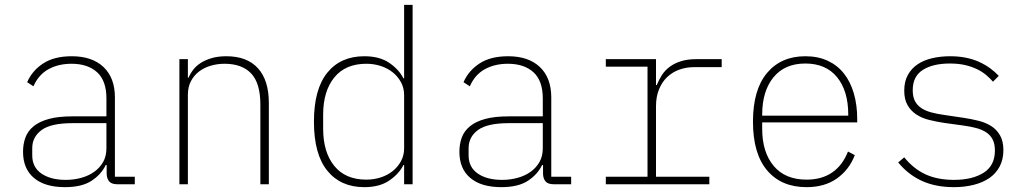

<svg xmlns="http://www.w3.org/2000/svg" viewBox="-20 -760 4240 792"><path d="M464 0Q441 0 431 -11Q421 -22 420 -42V-79H416Q398 -41 358 -14.5Q318 12 248 12Q165 12 120 -26Q75 -64 75 -134Q75 -166 85 -193Q95 -220 119 -239.5Q143 -259 182 -269.5Q221 -280 278 -280H419V-354Q419 -427 380.5 -462Q342 -497 275 -497Q221 -497 180 -474.5Q139 -452 118 -404L92 -421Q113 -469 158.5 -498.5Q204 -528 276 -528Q360 -528 407 -483.5Q454 -439 454 -358V-31H536V0ZM251 -18Q285 -18 315.5 -26.5Q346 -35 369 -51.5Q392 -68 405.5 -92Q419 -116 419 -148V-252H279Q190 -252 151.5 -223.5Q113 -195 113 -149V-119Q113 -70 151 -44Q189 -18 251 -18Z M720 0V-516H755V-440H758Q765 -457 777.5 -473Q790 -489 809 -501Q828 -513 854 -520.5Q880 -528 914 -528Q999 -528 1044 -478.5Q1089 -429 1089 -335V0H1054V-329Q1054 -417 1016 -457Q978 -497 906 -497Q877 -497 849.5 -489Q822 -481 801 -465Q780 -449 767.5 -425Q755 -401 755 -369V0Z M1647 -79H1644Q1626 -43 1586 -15.5Q1546 12 1483 12Q1385 12 1330 -56Q1275 -124 1275 -258Q1275 -392 1330 -460Q1385 -528 1483 -528Q1546 -528 1586 -500.5Q1626 -473 1644 -437H1647V-740H1682V0H1647ZM1491 -19Q1522 -19 1550 -28Q1578 -37 1599.5 -54Q1621 -71 1634 -95Q1647 -119 1647 -148V-368Q1647 -397 1634 -421Q1621 -445 1599.5 -462Q1578 -479 1550 -488Q1522 -497 1491 -497Q1405 -497 1359 -440.5Q1313 -384 1313 -287V-229Q1313 -132 1359 -75.5Q1405 -19 1491 -19Z M2264 0Q2241 0 2231 -11Q2221 -22 2220 -42V-79H2216Q2198 -41 2158 -14.5Q2118 12 2048 12Q1965 12 1920 -26Q1875 -64 1875 -134Q1875 -166 1885 -193Q1895 -220 1919 -239.5Q1943 -259 1982 -269.5Q2021 -280 2078 -280H2219V-354Q2219 -427 2180.5 -462Q2142 -497 2075 -497Q2021 -497 1980 -474.5Q1939 -452 1918 -404L1892 -421Q1913 -469 1958.5 -498.5Q2004 -528 2076 -528Q2160 -528 2207 -483.5Q2254 -439 2254 -358V-31H2336V0ZM2051 -18Q2085 -18 2115.5 -26.5Q2146 -35 2169 -51.5Q2192 -68 2205.5 -92Q2219 -116 2219 -148V-252H2079Q1990 -252 1951.5 -223.5Q1913 -195 1913 -149V-119Q1913 -70 1951 -44Q1989 -18 2051 -18Z M2479 -31H2651V-485H2479V-516H2686V-409H2689Q2698 -431 2710.5 -450.5Q2723 -470 2742.5 -484.5Q2762 -499 2789 -507.5Q2816 -516 2852 -516H2957V-483H2843Q2810 -483 2781.5 -472.5Q2753 -462 2732 -442Q2711 -422 2698.5 -391.5Q2686 -361 2686 -322V-31H2906V0H2479Z M3307 12Q3203 12 3144.5 -57Q3086 -126 3086 -258Q3086 -390 3144 -459Q3202 -528 3302 -528Q3354 -528 3394 -509.5Q3434 -491 3461 -457Q3488 -423 3502 -375Q3516 -327 3516 -269V-255H3124V-229Q3124 -132 3171.5 -75.5Q3219 -19 3307 -19Q3369 -19 3412 -48Q3455 -77 3478 -135L3506 -120Q3483 -60 3432.5 -24Q3382 12 3307 12ZM3302 -498Q3217 -498 3170.5 -441Q3124 -384 3124 -287V-283H3479V-288Q3479 -385 3433 -441.5Q3387 -498 3302 -498Z M3915 12Q3840 12 3783.5 -13.5Q3727 -39 3685 -90L3710 -111Q3749 -63 3798.5 -40.5Q3848 -18 3915 -18Q3991 -18 4037.5 -47.5Q4084 -77 4084 -139Q4084 -166 4075 -184Q4066 -202 4049 -213.5Q4032 -225 4008 -231.5Q3984 -238 3955 -242L3875 -253Q3842 -258 3812 -265.5Q3782 -273 3759.5 -288Q3737 -303 3723.5 -326.5Q3710 -350 3710 -386Q3710 -424 3725 -451Q3740 -478 3765.5 -495Q3791 -512 3825.5 -520Q3860 -528 3899 -528Q3936 -528 3966.5 -521.5Q3997 -515 4021.5 -503.5Q4046 -492 4065.5 -477.5Q4085 -463 4100 -447L4076 -423Q4064 -437 4048 -450.5Q4032 -464 4010.5 -474.5Q3989 -485 3961.5 -491.5Q3934 -498 3898 -498Q3828 -498 3786.5 -471.5Q3745 -445 3745 -388Q3745 -361 3754 -343.5Q3763 -326 3780 -314.5Q3797 -303 3821 -296.5Q3845 -290 3874 -286L3955 -274Q3988 -269 4017.5 -261.5Q4047 -254 4069.5 -239.5Q4092 -225 4105.5 -201Q4119 -177 4119 -141Q4119 -102 4103.5 -73Q4088 -44 4061 -25.5Q4034 -7 3996.5 2.5Q3959 12 3915 12Z"/></svg>

Font: IBM Plex Mono ExtLt
Style: Regular
Weight: 200
Monospace: yes
Designer: Mike Abbink, Paul van der Laan, Pieter van Rosmalen
Foundry: Bold Monday
Version: Version 2.3